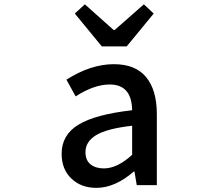

<svg xmlns="http://www.w3.org/2000/svg" viewBox="-20 -864 1040 896"><path d="M429.7 12.7Q358.4 12.7 313 -30.8Q267.6 -74.2 267.6 -146.5Q267.6 -234.4 346.2 -282.2Q424.8 -330.1 596.7 -349.6Q594.7 -469.7 492.2 -469.7Q418.9 -469.7 333 -414.1L290 -492.2Q403.3 -564.5 511.7 -564.5Q612.3 -564.5 662.1 -503.9Q711.9 -443.4 711.9 -331.1V0H618.2L607.4 -63.5H604.5Q516.6 12.7 429.7 12.7ZM464.8 -78.1Q527.3 -78.1 596.7 -141.6V-277.3Q478.5 -263.7 428.7 -233.4Q378.9 -203.1 378.9 -154.3Q378.9 -116.2 402.3 -97.2Q425.8 -78.1 464.8 -78.1ZM455.1 -647.5 329.1 -800.8 376 -843.8 510.7 -723.6H514.6L651.4 -843.8L697.3 -800.8L571.3 -647.5Z"/></svg>

Font: GenEi Gothic M SemiBold
Style: Regular
Weight: 500
Designer: o_tamon (Modified); [Source Han Sans]
Ryoko NISHIZUKA  (kana & ideographs); Paul D. Hunt (Latin, Greek & Cyrillic); Wenl
Version: Version 1.1a;Original Version 1.004